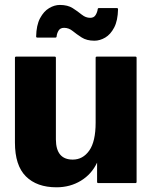

<svg xmlns="http://www.w3.org/2000/svg" viewBox="-20 -760 632 797"><path d="M542 0H388Q383 0 383 -5V-85Q360.5 -37 315.8 -9.8Q271 17.5 214.5 17.5Q133 17.5 87.5 -27.8Q42 -73 42 -168.5V-520Q42 -525 47 -525H207Q212 -525 212 -520V-181Q212.5 -97.5 282 -97.5Q324 -97.5 350.5 -135Q377 -172.5 377 -251V-520Q377 -525 382 -525H542Q547 -525 547 -520V-5Q547 0 542 0ZM246 -644.5Q230 -644.5 223 -632.8Q216 -621 215 -608.5Q214.5 -604 210 -604H135Q130 -604 130 -608.5Q131 -655.5 146.2 -684.2Q161.5 -713 183.8 -726.2Q206 -739.5 228.5 -739.5Q261 -739.5 281.8 -726.2Q302.5 -713 319 -699.5Q335.5 -686 354.5 -686Q370 -686 377 -697.8Q384 -709.5 385.5 -721.5Q386 -726.5 390.5 -726.5H465Q470 -726.5 470 -721.5Q469 -674.5 454 -645.8Q439 -617 416.8 -604Q394.5 -591 372 -591Q340 -591 319 -604.5Q298 -618 281.8 -631.2Q265.5 -644.5 246 -644.5Z"/></svg>

Font: MFEK Sans
Style: Bold
Weight: 700
Designer: Owen Earl
Foundry: indestructible type*
Version: Version 0.001; ttfautohint (v1.8.4.7-5d5b)